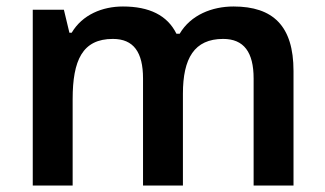

<svg xmlns="http://www.w3.org/2000/svg" viewBox="-20 -572 1002 592"><path d="M700 -552C634 -552 568 -526 534 -468H524C496 -525 440 -552 359 -552C296 -552 234 -527 201 -471H194L177 -542H81V0H204V-266C204 -386 234 -452 328 -452C392 -452 421 -411 421 -330V0H544V-283C544 -392 579 -452 668 -452C732 -452 762 -411 762 -330V0H885V-353C885 -492 822 -552 700 -552Z"/></svg>

Font: Noto Sans New Tai Lue Semibold
Style: Regular
Weight: 600
Designer: Monotype Design Team
Foundry: Monotype Imaging Inc.
Version: Version 2.004